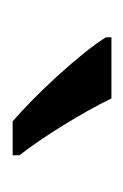

<svg xmlns="http://www.w3.org/2000/svg" viewBox="35 -842 200 311"><g transform="rotate(90 135.5 -686.0)"><path d="M139 -766H40V-757C65 -716 135 -641 176 -606H231V-617C202 -654 161 -720 139 -766Z"/></g></svg>

Font: Noto Sans Lao Looped Condensed
Style: Regular
Weight: 400
Width: 3
Designer: Mark Frömberg, Ben Mitchell
Foundry: The Fontpad Ltd
Version: Version 1.002